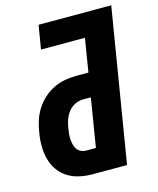

<svg xmlns="http://www.w3.org/2000/svg" viewBox="-111 -813 731 891"><g transform="rotate(-15 254.5 -367.5)"><path d="M222 0Q190 0 159 -7Q128 -14 102.5 -30.5Q77 -47 60 -72Q43 -97 35.5 -127Q28 -157 28 -189.5Q28 -222 34 -254Q38 -281 47 -308.5Q56 -336 72 -361Q88 -386 110.5 -406Q133 -426 159 -438.5Q185 -451 213 -456Q241 -461 269 -461H326L352 -621H141L160 -735H509L388 0ZM222 -114H269L307 -347H269Q249 -347 230 -337.5Q211 -328 198 -311Q185 -294 178.5 -274.5Q172 -255 169 -236Q167 -222 165.5 -209Q164 -196 165 -183Q166 -170 169 -157.5Q172 -145 179 -135Q186 -125 197.5 -119.5Q209 -114 222 -114Z"/></g></svg>

Font: Iosevka SS04 Heavy
Style: Italic
Weight: 900
Italic angle: -9°
Monospace: yes
Designer: Belleve Invis
Foundry: Belleve Invis
Version: Version 19.0.0; ttfautohint (v1.8.4)